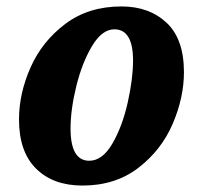

<svg xmlns="http://www.w3.org/2000/svg" viewBox="-20 -566 621 596"><path d="M39 -195Q39 -276 75 -357Q111 -438 183 -492Q255 -546 357 -546Q443 -546 497 -495.5Q551 -445 551 -342Q551 -263 516 -181.5Q481 -100 409.5 -45Q338 10 236 10Q145 10 92 -42.5Q39 -95 39 -195ZM393 -378Q393 -475 335 -475Q297 -475 266 -423.5Q235 -372 217 -299Q199 -226 199 -167Q199 -67 257 -67Q298 -67 329 -120.5Q360 -174 376.5 -248Q393 -322 393 -378Z"/></svg>

Font: Noto Serif NarrowExtraBold
Style: Italic
Weight: 800
Width: 4
Italic angle: -12°
Designer: Monotype Design Team
Foundry: Monotype Imaging Inc.
Version: Version 1.001